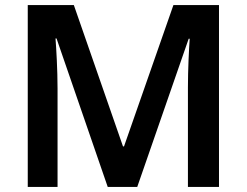

<svg xmlns="http://www.w3.org/2000/svg" viewBox="-20 -734 970 754"><path d="M403 0H519L721 -582H725C722 -541 718 -459 718 -391V0H840V-714H661L467 -159H463L270 -714H89V0H206V-386C206 -461 201 -543 198 -583H202Z"/></svg>

Font: Noto Sans Georgian SemiBold
Style: Regular
Weight: 600
Designer: Monotype Design Team, Akaki Razmadze
Foundry: Google LLC
Version: Version 2.005